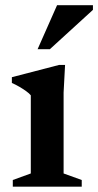

<svg xmlns="http://www.w3.org/2000/svg" viewBox="-20 -700 368 720"><path d="M224 -456.5 218.5 -353V-49.5L286.5 -25V0H28V-25L95.5 -49.5V-342.5Q89.5 -350 78 -358.2Q66.5 -366.5 52.8 -374.5Q39 -382.5 24.5 -389V-410.5L201.5 -456.5ZM121 -515.5 194 -680.5H328.5V-663L167 -515.5Z"/></svg>

Font: Newsreader 16pt 16pt SemiBold
Style: Regular
Weight: 600
Version: Version 1.003